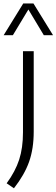

<svg xmlns="http://www.w3.org/2000/svg" viewBox="-50 -830 318 1082"><path d="M-12.5 203Q36.5 136 58 69.8Q79.5 3.5 79.5 -84V-541.5H140V-88Q140 8 114 81.5Q88 155 28.5 231ZM249 -631.5H197L110 -776.5L22.5 -631.5H-29.5L81 -810.5H138.5Z"/></svg>

Font: Encode Sans Light
Style: Regular
Weight: 300
Designer: Multiple Designers
Foundry: Impallari Type
Version: Version 2.000